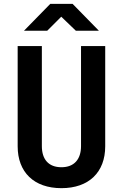

<svg xmlns="http://www.w3.org/2000/svg" viewBox="-20 -970 640 1000"><path d="M105 -810H226L299 -883L375 -810H495L358 -950H242ZM300 10C443 10 528 -73 528 -208V-730H402V-209C402 -140 366 -99 300 -99C233 -99 198 -140 198 -209V-730H72V-208C72 -73 157 10 300 10Z"/></svg>

Font: JetBrains Mono
Style: Bold
Weight: 558
Monospace: yes
Designer: Philipp Nurullin, Konstantin Bulenkov
Foundry: JetBrains
Version: Version 2.305